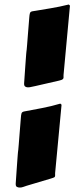

<svg xmlns="http://www.w3.org/2000/svg" viewBox="-20 -780 333 859"><path d="M87.9 -407.2Q90.8 -452.1 92.8 -478.3Q94.7 -504.4 95.7 -518.6Q96.7 -532.7 97.2 -538.3Q97.7 -543.9 98.1 -548.1Q98.6 -552.2 99.4 -558.3Q100.1 -564.5 101.3 -579.8Q102.5 -595.2 104.7 -623.3Q106.9 -651.4 110.8 -699.2Q111.8 -714.8 114 -721.4Q116.2 -728 125 -729.5Q166 -736.3 206.1 -742.9Q246.1 -749.5 287.6 -759.8L293 -754.9L264.2 -443.8V-432.6Q264.2 -428.7 260.7 -425.5Q257.3 -422.4 244.6 -419.4L138.2 -395Q132.8 -394.5 123 -391.8Q113.3 -389.2 105 -389.2Q98.1 -389.2 93 -392.6Q87.9 -396 87.9 -404.3ZM50.3 41Q53.2 -3.9 55.2 -30Q57.1 -56.2 58.1 -70.3Q59.1 -84.5 59.6 -90.1Q60.1 -95.7 60.5 -99.9Q61 -104 61.8 -110.1Q62.5 -116.2 63.7 -131.6Q64.9 -147 67.1 -175Q69.3 -203.1 73.2 -251Q74.2 -267.1 76.4 -273.2Q78.6 -279.3 87.4 -281.2Q128.4 -289.1 168.5 -296.6Q208.5 -304.2 250 -316.4L255.4 -311.5L226.6 -5.4V5.9Q226.6 10.7 223.4 12.9Q220.2 15.1 207 19L98.6 51.3Q93.3 52.7 85.2 55.9Q77.1 59.1 68.8 59.1Q61 59.1 55.7 56.2Q50.3 53.2 50.3 43.9Z"/></svg>

Font: Carter One
Style: Regular
Weight: 400
Designer: vernon adams
Foundry: vernon adams
Version: Version 1.000